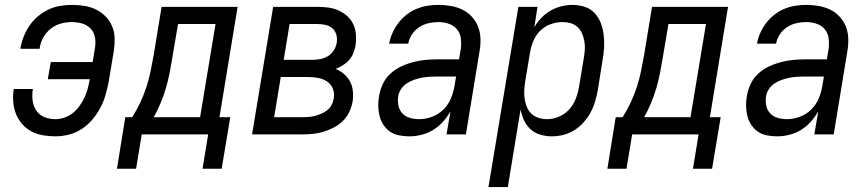

<svg xmlns="http://www.w3.org/2000/svg" viewBox="-20 -548 3540 783"><path d="M206 8Q179 8 154 3.5Q129 -1 107.5 -12.5Q86 -24 70 -42.5Q54 -61 45 -84Q36 -107 34 -133Q32 -159 36 -185H114Q110 -161 113 -138Q116 -115 128 -97Q140 -79 161 -70.5Q182 -62 206 -62Q224 -62 243 -68.5Q262 -75 277.5 -87.5Q293 -100 305 -117Q317 -134 325 -151.5Q333 -169 338 -187.5Q343 -206 346 -225H175L187 -295H358L367 -351Q371 -373 367.5 -394.5Q364 -416 350 -431Q336 -446 315.5 -452Q295 -458 273 -458Q251 -458 228.5 -452Q206 -446 187 -431Q168 -416 156.5 -395Q145 -374 142 -352Q142 -351 141.5 -350.5Q141 -350 141 -349H63Q64 -350 64 -351.5Q64 -353 64 -354Q68 -378 77.5 -401Q87 -424 101.5 -445Q116 -466 136 -482.5Q156 -499 178.5 -509.5Q201 -520 225 -524Q249 -528 273 -528Q299 -528 324.5 -524Q350 -520 372 -509Q394 -498 411 -480.5Q428 -463 437.5 -440Q447 -417 447.5 -391.5Q448 -366 444 -339L424 -219Q419 -192 411.5 -164.5Q404 -137 390.5 -111Q377 -85 358 -62Q339 -39 314 -22.5Q289 -6 261 1Q233 8 206 8Z M457 140 491 -70H519Q538 -100 552.5 -131Q567 -162 577.5 -194.5Q588 -227 594.5 -259.5Q601 -292 607 -325L639 -520H949L875 -70H919L884 140H806L829 0H558L535 140ZM607 -70H796L859 -450H706L683 -314Q678 -283 672 -252Q666 -221 657 -190Q648 -159 635.5 -129Q623 -99 607 -70Z M1008 0 1094 -520H1276Q1298 -520 1320 -517Q1342 -514 1361.5 -505Q1381 -496 1396.5 -482Q1412 -468 1421 -448.5Q1430 -429 1431.5 -407Q1433 -385 1430 -362Q1427 -347 1421 -331.5Q1415 -316 1404 -303.5Q1393 -291 1378.5 -282Q1364 -273 1349 -267Q1368 -259 1383 -246Q1398 -233 1407.5 -215.5Q1417 -198 1419 -176.5Q1421 -155 1418 -134Q1414 -112 1404.5 -91.5Q1395 -71 1378 -54.5Q1361 -38 1340.5 -27.5Q1320 -17 1298.5 -10.5Q1277 -4 1255.5 -2Q1234 0 1212 0ZM1137 -304H1254Q1269 -304 1285.5 -307Q1302 -310 1316.5 -318.5Q1331 -327 1340.5 -341.5Q1350 -356 1353 -372Q1356 -389 1352 -405Q1348 -421 1336.5 -431.5Q1325 -442 1309 -446Q1293 -450 1276 -450H1161ZM1098 -70H1212Q1225 -70 1238.5 -71Q1252 -72 1265 -75.5Q1278 -79 1291 -84.5Q1304 -90 1315 -99Q1326 -108 1332.5 -120.5Q1339 -133 1341 -146Q1345 -167 1337.5 -186Q1330 -205 1314 -215.5Q1298 -226 1278 -230Q1258 -234 1237 -234H1125Z M1649 8Q1628 8 1607.5 4Q1587 0 1571 -11Q1555 -22 1544 -38.5Q1533 -55 1528 -74.5Q1523 -94 1522.5 -115Q1522 -136 1526 -157Q1530 -181 1541 -205Q1552 -229 1571.5 -247Q1591 -265 1615 -276.5Q1639 -288 1664 -294.5Q1689 -301 1713.5 -303.5Q1738 -306 1763 -306H1852L1859 -347Q1862 -369 1859.5 -390.5Q1857 -412 1844 -428Q1831 -444 1810.5 -451Q1790 -458 1768 -458Q1748 -458 1728 -453.5Q1708 -449 1690 -437.5Q1672 -426 1660 -407.5Q1648 -389 1645 -370H1567Q1571 -392 1580.5 -413.5Q1590 -435 1604.5 -454Q1619 -473 1638 -488Q1657 -503 1679 -512Q1701 -521 1723.5 -524.5Q1746 -528 1768 -528Q1794 -528 1819.5 -523.5Q1845 -519 1867 -508Q1889 -497 1905.5 -478.5Q1922 -460 1930.5 -437Q1939 -414 1939.5 -388Q1940 -362 1935 -335L1880 0H1801L1817 -94Q1804 -71 1786 -51Q1768 -31 1745.5 -17.5Q1723 -4 1698 2Q1673 8 1649 8ZM1690 -62Q1716 -62 1742.5 -72Q1769 -82 1789 -102Q1809 -122 1819.5 -148Q1830 -174 1834 -200L1840 -236H1763Q1747 -236 1731.5 -235Q1716 -234 1700 -231Q1684 -228 1668.5 -222.5Q1653 -217 1639 -208Q1625 -199 1615.5 -184.5Q1606 -170 1604 -155Q1601 -135 1605 -116.5Q1609 -98 1621.5 -85Q1634 -72 1652.5 -67Q1671 -62 1690 -62Z M1972 215 2094 -520H2172L2159 -437Q2171 -458 2188 -475.5Q2205 -493 2226 -505Q2247 -517 2270 -522.5Q2293 -528 2315 -528Q2341 -528 2365 -520Q2389 -512 2405.5 -494Q2422 -476 2430.5 -453Q2439 -430 2442 -404.5Q2445 -379 2443.5 -353Q2442 -327 2437 -301L2418 -181Q2414 -158 2407 -134.5Q2400 -111 2388.5 -89.5Q2377 -68 2360 -49Q2343 -30 2322 -17Q2301 -4 2277.5 2Q2254 8 2230 8Q2206 8 2183 1Q2160 -6 2143.5 -21Q2127 -36 2117 -57.5Q2107 -79 2103 -102L2051 215ZM2211 -62Q2235 -62 2259 -72Q2283 -82 2300.5 -101Q2318 -120 2327.5 -144Q2337 -168 2341 -192L2361 -312Q2364 -329 2365 -346.5Q2366 -364 2363 -380.5Q2360 -397 2353.5 -412Q2347 -427 2335 -438Q2323 -449 2307 -453.5Q2291 -458 2274 -458Q2250 -458 2226 -449.5Q2202 -441 2184 -423.5Q2166 -406 2156 -383Q2146 -360 2142 -337L2122 -217Q2119 -199 2118 -181Q2117 -163 2119.5 -145.5Q2122 -128 2128.5 -112Q2135 -96 2147 -84.5Q2159 -73 2176 -67.5Q2193 -62 2211 -62Z M2457 140 2491 -70H2519Q2538 -100 2552.5 -131Q2567 -162 2577.5 -194.5Q2588 -227 2594.5 -259.5Q2601 -292 2607 -325L2639 -520H2949L2875 -70H2919L2884 140H2806L2829 0H2558L2535 140ZM2607 -70H2796L2859 -450H2706L2683 -314Q2678 -283 2672 -252Q2666 -221 2657 -190Q2648 -159 2635.5 -129Q2623 -99 2607 -70Z M3149 8Q3128 8 3107.5 4Q3087 0 3071 -11Q3055 -22 3044 -38.5Q3033 -55 3028 -74.5Q3023 -94 3022.5 -115Q3022 -136 3026 -157Q3030 -181 3041 -205Q3052 -229 3071.5 -247Q3091 -265 3115 -276.5Q3139 -288 3164 -294.5Q3189 -301 3213.5 -303.5Q3238 -306 3263 -306H3352L3359 -347Q3362 -369 3359.5 -390.5Q3357 -412 3344 -428Q3331 -444 3310.5 -451Q3290 -458 3268 -458Q3248 -458 3228 -453.5Q3208 -449 3190 -437.5Q3172 -426 3160 -407.5Q3148 -389 3145 -370H3067Q3071 -392 3080.5 -413.5Q3090 -435 3104.5 -454Q3119 -473 3138 -488Q3157 -503 3179 -512Q3201 -521 3223.5 -524.5Q3246 -528 3268 -528Q3294 -528 3319.5 -523.5Q3345 -519 3367 -508Q3389 -497 3405.5 -478.5Q3422 -460 3430.5 -437Q3439 -414 3439.5 -388Q3440 -362 3435 -335L3380 0H3301L3317 -94Q3304 -71 3286 -51Q3268 -31 3245.5 -17.5Q3223 -4 3198 2Q3173 8 3149 8ZM3190 -62Q3216 -62 3242.5 -72Q3269 -82 3289 -102Q3309 -122 3319.5 -148Q3330 -174 3334 -200L3340 -236H3263Q3247 -236 3231.5 -235Q3216 -234 3200 -231Q3184 -228 3168.5 -222.5Q3153 -217 3139 -208Q3125 -199 3115.5 -184.5Q3106 -170 3104 -155Q3101 -135 3105 -116.5Q3109 -98 3121.5 -85Q3134 -72 3152.5 -67Q3171 -62 3190 -62Z"/></svg>

Font: Iosevka SS04 Oblique
Style: Regular
Weight: 400
Italic angle: -9°
Monospace: yes
Designer: Belleve Invis
Foundry: Belleve Invis
Version: Version 19.0.0; ttfautohint (v1.8.4)